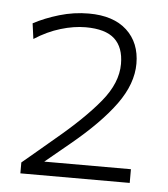

<svg xmlns="http://www.w3.org/2000/svg" viewBox="-41 -808 476 544"><g transform="rotate(5 196.5 -536.0)"><path d="M36.5 -302V-333Q58.5 -351.5 80.8 -370.2Q103 -389 125.5 -408Q205 -474 249.2 -527.8Q293.5 -581.5 293.5 -635.5Q293.5 -682.5 267.5 -706.5Q241.5 -730.5 185 -730.5Q151.5 -730.5 114 -719.2Q76.5 -708 40 -684.5L34 -728.5Q65.5 -745.5 106.8 -757.8Q148 -770 190.5 -770Q260.5 -770 298.8 -734.8Q337 -699.5 337 -640Q337 -583 294.8 -524.5Q252.5 -466 170 -398L101 -341H347.5V-302Z"/></g></svg>

Font: Heraclito ExtraLight
Style: Regular
Weight: 200
Designer: Kostas Bartsokas (font) & Cristiano Sobral (main changes)
Foundry: Kostas Bartsokas (font) & Cristiano Sobral (main changes)
Version: Version 1.00;July 8, 2020;FontCreator 13.0.0.2655 64-bit